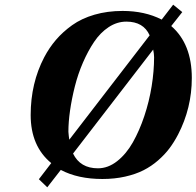

<svg xmlns="http://www.w3.org/2000/svg" viewBox="-20 -754 844 825"><path d="M293.9 -94.2Q324.7 -30.8 400.9 -30.8Q444.3 -30.8 483.4 -61.5Q522.5 -92.3 550.8 -142.3Q579.1 -192.4 600.1 -255.1Q621.1 -317.9 631.6 -383.1Q642.1 -448.2 642.1 -507.8Q642.1 -521.5 638.2 -541ZM273.9 -188Q273.9 -181.2 275.6 -169.2Q277.3 -157.2 277.8 -153.8L623 -602.1Q596.7 -661.1 522.9 -661.1Q482.9 -661.1 447 -637.5Q411.1 -613.8 384.5 -574.2Q357.9 -534.7 336.4 -485.1Q314.9 -435.5 301.5 -382.1Q288.1 -328.6 281 -279.1Q273.9 -229.5 273.9 -188ZM111.8 -259.8Q111.8 -396.5 169.9 -507.8Q191.4 -548.8 220.5 -582.8Q249.5 -616.7 290 -645.8Q330.6 -674.8 386 -690.9Q441.4 -707 506.8 -707Q602.1 -707 674.8 -669.9L724.1 -733.9L763.2 -702.1L715.8 -642.1Q804.2 -565.4 804.2 -418.9Q804.2 -290 745.1 -175.8Q728 -143.1 708 -116.5Q688 -89.8 659.2 -64.7Q630.4 -39.6 596.7 -22.5Q563 -5.4 517.6 4.9Q472.2 15.1 419.9 15.1Q314.9 15.1 241.2 -23.9L183.1 50.8L147 16.1L200.2 -53.2Q111.8 -126 111.8 -259.8Z"/></svg>

Font: Linguistics Pro
Style: Bold Italic
Weight: 700
Italic angle: -12°
Designer: Stefan Peev, Context Ltd
Foundry: Stefan Peev, Context Ltd
Version: Version 001.000